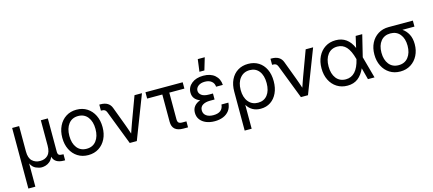

<svg xmlns="http://www.w3.org/2000/svg" viewBox="-63 -1364 4971 2203"><g transform="rotate(-15 2423.0 -262.0)"><path d="M61.5 204.1V-515.6H144.5V-213.9Q144.5 -135.7 181.9 -101.1Q219.2 -66.4 275.4 -66.4Q332 -66.4 367.2 -101.1Q402.3 -135.7 402.3 -213.9V-515.6H485.4V-121.1Q485.4 -93.8 497.3 -83Q509.3 -72.3 539.1 -72.3H552.7V0H539.1Q429.2 0 408.7 -81.1Q394.5 -45.9 371.3 -26.4Q348.1 -6.8 322.3 1Q296.4 8.8 274.4 8.8Q243.2 8.8 205.1 -8.1Q167 -24.9 144.5 -71.8V204.1Z M827.1 11.7Q755.9 11.7 701.9 -22.7Q647.9 -57.1 617.9 -117.7Q587.9 -178.2 587.9 -256.8Q587.9 -335.9 617.9 -397Q647.9 -458 701.9 -492.7Q755.9 -527.3 827.1 -527.3Q898.9 -527.3 952.6 -492.7Q1006.3 -458 1036.4 -397Q1066.4 -335.9 1066.4 -256.8Q1066.4 -178.2 1036.4 -117.7Q1006.3 -57.1 952.6 -22.7Q898.9 11.7 827.1 11.7ZM827.1 -63.5Q900.4 -63.5 941.4 -116.5Q982.4 -169.4 982.4 -256.8Q982.4 -345.2 941.2 -398.7Q899.9 -452.1 827.1 -452.1Q754.4 -452.1 713.1 -398.9Q671.9 -345.7 671.9 -256.8Q671.9 -168.9 712.9 -116.2Q753.9 -63.5 827.1 -63.5Z M1320.3 0 1164.1 -404.8Q1155.8 -426.3 1143.3 -434.8Q1130.9 -443.4 1107.9 -443.4H1096.7V-515.6H1110.4Q1210.9 -515.6 1240.2 -438L1322.3 -218.8Q1333.5 -188.5 1343.8 -158.9Q1354 -129.4 1363.8 -100.1Q1374 -129.9 1384.3 -159.4Q1394.5 -189 1405.3 -218.8L1515.1 -515.6H1603.5L1404.3 0Z M1957 0Q1825.2 0 1825.2 -116.2V-440.4H1645V-515.6H2087.4V-440.4H1908.2V-125Q1908.2 -95.2 1920.7 -83.3Q1933.1 -71.3 1964.8 -71.3H2012.7V0Z M2329.1 11.7Q2272.9 11.7 2228.3 -6.3Q2183.6 -24.4 2157.7 -58.6Q2131.8 -92.8 2131.8 -140.6Q2131.8 -187 2157.2 -218Q2182.6 -249 2228 -264.2Q2187 -279.3 2164.8 -307.4Q2142.6 -335.4 2142.6 -377Q2142.6 -442.9 2195.3 -485.1Q2248 -527.3 2333.5 -527.3Q2419.9 -527.3 2470.2 -483.4Q2520.5 -439.5 2524.4 -367.2H2444.3Q2442.4 -407.2 2413.1 -431.6Q2383.8 -456.1 2333.5 -456.1Q2284.7 -456.1 2255.1 -433.3Q2225.6 -410.6 2225.6 -377Q2225.6 -345.7 2254.4 -323.5Q2283.2 -301.3 2343.8 -301.3H2389.6V-230H2335.9Q2282.2 -230 2248.8 -209.5Q2215.3 -189 2215.3 -146.5Q2215.3 -106 2246.6 -82.8Q2277.8 -59.6 2331.1 -59.6Q2442.4 -59.6 2451.2 -154.3H2533.2Q2529.8 -98.1 2502 -61.3Q2474.1 -24.4 2429.2 -6.3Q2384.3 11.7 2329.1 11.7ZM2304.2 -582 2323.2 -727.5H2406.2L2362.8 -582Z M2630.9 204.1V-258.8Q2630.9 -339.8 2659.9 -399.7Q2689 -459.5 2741.7 -492.4Q2794.4 -525.4 2865.2 -525.4Q2936.5 -525.4 2989 -492.4Q3041.5 -459.5 3070.6 -399.4Q3099.6 -339.4 3099.6 -257.8Q3099.6 -178.2 3071.5 -117.9Q3043.5 -57.6 2993.2 -23.9Q2942.9 9.8 2876 9.8Q2769 9.8 2714.8 -78.1H2713.9V204.1ZM2863.3 -64.9Q2934.6 -64.9 2975.1 -116.5Q3015.6 -168 3015.6 -257.8Q3015.6 -348.1 2975.3 -399.7Q2935.1 -451.2 2865.2 -451.2Q2793 -451.2 2750 -398.4Q2707 -345.7 2707 -257.8Q2707 -169.4 2749.5 -117.2Q2792 -64.9 2863.3 -64.9Z M3353.5 0 3197.3 -404.8Q3189 -426.3 3176.5 -434.8Q3164.1 -443.4 3141.1 -443.4H3129.9V-515.6H3143.6Q3244.1 -515.6 3273.4 -438L3355.5 -218.8Q3366.7 -188.5 3377 -158.9Q3387.2 -129.4 3397 -100.1Q3407.2 -129.9 3417.5 -159.4Q3427.7 -189 3438.5 -218.8L3548.3 -515.6H3636.7L3437.5 0Z M3906.2 11.7Q3835 11.7 3781 -22.7Q3727.1 -57.1 3697 -117.7Q3667 -178.2 3667 -256.8Q3667 -335.9 3697 -397Q3727.1 -458 3781 -492.7Q3835 -527.3 3906.2 -527.3Q4048.8 -527.3 4111.3 -380.9L4142.1 -515.6H4220.2L4157.2 -257.8L4228 0H4149.9L4113.3 -138.7Q4081.1 -65.9 4030.8 -27.1Q3980.5 11.7 3906.2 11.7ZM4082 -254.9 4081.1 -259.3Q4054.7 -359.4 4012.5 -405.8Q3970.2 -452.1 3906.2 -452.1Q3833.5 -452.1 3792.2 -398.9Q3751 -345.7 3751 -256.8Q3751 -168.9 3792 -116.2Q3833 -63.5 3906.2 -63.5Q4037.6 -63.5 4082 -254.9Z M4533.2 11.7Q4461.9 11.7 4408 -22.5Q4354 -56.6 4324 -116.5Q4293.9 -176.3 4293.9 -252.9Q4293.9 -330.1 4324 -389.2Q4354 -448.2 4408 -481.9Q4461.9 -515.6 4533.2 -515.6H4821.3V-444.3H4678.2Q4721.2 -416 4746.8 -367.2Q4772.5 -318.4 4772.5 -249Q4772.5 -174.8 4742.4 -115.7Q4712.4 -56.6 4658.7 -22.5Q4605 11.7 4533.2 11.7ZM4533.2 -440.4Q4460.4 -440.4 4419.2 -389.6Q4377.9 -338.9 4377.9 -252.9Q4377.9 -168 4418.9 -115.7Q4460 -63.5 4533.2 -63.5Q4606.4 -63.5 4647.5 -116Q4688.5 -168.5 4688.5 -252.9Q4688.5 -338.4 4647.2 -389.4Q4606 -440.4 4533.2 -440.4Z"/></g></svg>

Font: Inter Display
Style: Regular
Weight: 400
Designer: Rasmus Andersson
Foundry: rsms
Version: Version 4.001;git-9221beed3